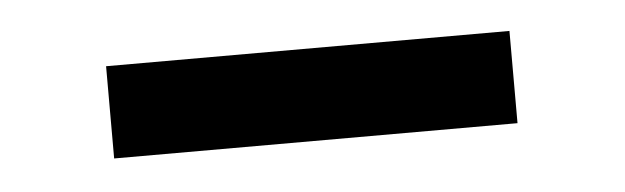

<svg xmlns="http://www.w3.org/2000/svg" viewBox="-24 -754 550 169"><g transform="rotate(-5 250.5 -670.0)"><path d="M428.7 -629.9H72.3V-711.4H428.7Z"/></g></svg>

Font: RobotoDraft
Style: Bold
Weight: 700
Version: Version 2.001150; 2014